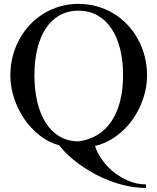

<svg xmlns="http://www.w3.org/2000/svg" viewBox="-20 -738 802 978"><path d="M379.9 -18.1Q434.1 -24.9 476.6 -51Q519 -77.1 547.9 -120.4Q576.7 -163.6 591.8 -222.7Q606.9 -281.7 606.9 -354.5Q606.9 -427.2 592 -487.8Q577.1 -548.3 548.3 -591.8Q519.5 -635.3 477.1 -659.4Q434.6 -683.6 379.9 -683.6Q324.7 -683.6 282.7 -659.4Q240.7 -635.3 212.4 -591.8Q184.1 -548.3 169.7 -487.8Q155.3 -427.2 155.3 -354.5Q155.3 -281.7 169.7 -220.2Q184.1 -158.7 212.4 -113.8Q240.7 -68.8 282.7 -43.5Q324.7 -18.1 379.9 -18.1ZM723.6 219.2Q676.8 219.2 630.9 209.7Q585 200.2 541.5 183.8Q498 167.5 458.5 145.8Q418.9 124 385.5 99.9Q352.1 75.7 325.4 50.5Q298.8 25.4 281.2 2Q227.1 -12.7 181.6 -48.6Q136.2 -84.5 103 -133.3Q69.8 -182.1 51.3 -239.5Q32.7 -296.9 32.7 -354.5Q32.7 -404.8 44.7 -451.2Q56.6 -497.6 78.9 -538.1Q101.1 -578.6 132.3 -611.8Q163.6 -645 202.1 -668.7Q240.7 -692.4 285.6 -705.3Q330.6 -718.3 379.9 -718.3Q429.7 -718.3 475.1 -705.3Q520.5 -692.4 559.3 -668.7Q598.1 -645 629.4 -611.8Q660.6 -578.6 682.9 -538.1Q705.1 -497.6 717 -451.2Q729 -404.8 729 -354.5Q729 -294.4 709.2 -235.4Q689.5 -176.3 654.1 -127.2Q618.7 -78.1 570.1 -43Q521.5 -7.8 463.9 5.4Q475.1 40.5 499.8 75.4Q524.4 110.4 558.8 138.2Q593.3 166 635.5 183.6Q677.7 201.2 723.6 201.2Z"/></svg>

Font: Khmer Busra Bunong
Style: Regular
Weight: 400
Designer: D. Kanjahn
Version: Version 7.100; 2014